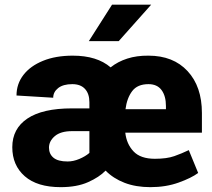

<svg xmlns="http://www.w3.org/2000/svg" viewBox="-20 -770 885 800"><path d="M606.4 9.8Q545.9 9.8 499 -8.3Q452.1 -26.4 419.9 -59.1Q393.6 -31.7 346.9 -11Q300.3 9.8 232.9 9.8Q135.3 9.8 83.3 -35.6Q31.2 -81.1 31.2 -156.7Q31.2 -233.9 94.2 -276.1Q157.2 -318.4 279.3 -318.4H352.5V-343.8Q352.5 -379.4 334.2 -399.4Q315.9 -419.4 281.2 -419.4Q243.2 -419.4 222.4 -403.1Q201.7 -386.7 201.7 -362.8L48.8 -372.1Q48.8 -420.4 77.6 -457.8Q106.4 -495.1 159.2 -516.6Q211.9 -538.1 283.2 -538.1Q384.3 -538.1 440.9 -489.3Q470.7 -513.2 510.3 -525.9Q549.8 -538.6 598.6 -538.1Q702.1 -538.1 761.7 -473.6Q821.3 -409.2 821.3 -299.3V-217.3H502Q507.3 -169.9 536.4 -139.2Q565.4 -108.4 625.5 -108.4Q674.8 -108.4 706.1 -119.4Q737.3 -130.4 766.6 -144.5L805.7 -49.3Q777.3 -28.3 724.4 -9.3Q671.4 9.8 606.4 9.8ZM598.6 -419.4Q552.7 -419.4 530.8 -390.4Q508.8 -361.3 502.9 -314.9H671.4V-328.1Q671.4 -370.1 653.1 -394.8Q634.8 -419.4 598.6 -419.4ZM261.7 -97.2Q285.6 -97.2 310.5 -107.7Q335.4 -118.2 352.5 -132.8V-223.6H280.3Q232.9 -223.6 208.5 -202.9Q184.1 -182.1 184.1 -154.8Q184.1 -128.4 202.9 -112.8Q221.7 -97.2 261.7 -97.2ZM350.1 -598.6 446.8 -750.5H609.9L474.6 -598.6Z"/></svg>

Font: Vazirmatn UI FD ExtraBold
Style: Regular
Weight: 800
Designer: Saber Rastikerdar
Foundry: Saber Rastikerdar
Version: Version 33.003